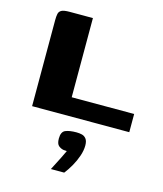

<svg xmlns="http://www.w3.org/2000/svg" viewBox="-108 -541 743 876"><g transform="rotate(15 263.5 -102.5)"><path d="M222 -460V-86H517V0H58V-406Q58 -424 60.5 -436Q63 -448 74 -454Q85 -460 112 -460ZM215 255Q226 234 233.5 219Q241 204 248.5 189.5Q256 175 264 157Q261 157 257 156.5Q253 156 249 156Q236 154 225 145Q214 136 214 111Q214 79 233 71Q252 63 285 63Q299 63 311 66Q323 69 331 79.5Q339 90 339 111Q339 134 330 160.5Q321 187 307 211.5Q293 236 278 255Z"/></g></svg>

Font: Genos
Style: Bold
Weight: 700
Designer: Robert E. Leuschke
Foundry: Robert E. Leuschke
Version: Version 1.010